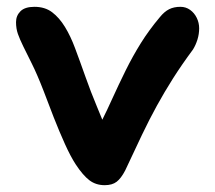

<svg xmlns="http://www.w3.org/2000/svg" viewBox="-20 -533 630 563"><path d="M287 10Q261 10 242 -4.5Q223 -19 202 -51Q187 -74 170.5 -110.5Q154 -147 137.5 -189Q121 -231 108 -266Q89 -315 73.5 -346Q58 -377 48 -397.5Q38 -418 32.5 -433.5Q27 -449 27 -468Q27 -487 40 -500Q53 -513 81 -513Q112 -513 133 -497Q154 -481 170.5 -454Q187 -427 200 -392Q215 -352 230.5 -308Q246 -264 264 -221Q272 -201 280 -182Q295 -212 308 -241Q328 -285 348.5 -326.5Q369 -368 393 -406.5Q417 -445 449 -483Q462 -499 476 -506Q490 -513 509 -513Q525 -513 537.5 -504Q550 -495 557 -480.5Q564 -466 564 -450Q564 -433 559 -417Q554 -401 546 -388Q512 -342 487 -302.5Q462 -263 440 -223Q418 -183 396 -137Q374 -91 347 -33Q335 -10 322 0Q309 10 287 10Z"/></svg>

Font: Shantell Sans Light SemiBold
Style: Regular
Weight: 600
Version: Version 1.008;[ac192a2d6]